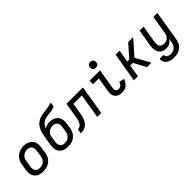

<svg xmlns="http://www.w3.org/2000/svg" viewBox="159 -1909 3282 3282"><g transform="rotate(-45 1800.0 -268.0)"><path d="M254 8Q222 8 191.5 2Q161 -4 135.5 -18.5Q110 -33 91.5 -56Q73 -79 63.5 -108Q54 -137 54 -168.5Q54 -200 59 -231L78 -341Q82 -369 92 -396Q102 -423 119.5 -447Q137 -471 160.5 -489Q184 -507 211 -518.5Q238 -530 266 -535.5Q294 -541 322 -541Q354 -541 384 -533.5Q414 -526 439.5 -511.5Q465 -497 484 -474Q503 -451 512 -422.5Q521 -394 521 -362Q521 -330 516 -299L498 -189Q493 -161 483 -134Q473 -107 456 -83.5Q439 -60 415 -41.5Q391 -23 364 -11.5Q337 0 309 4Q281 8 254 8ZM255 -76Q273 -76 290 -79Q307 -82 323.5 -89.5Q340 -97 354.5 -109.5Q369 -122 379 -137Q389 -152 394.5 -169Q400 -186 403 -203L421 -313Q424 -331 424.5 -349Q425 -367 421 -383.5Q417 -400 408 -414.5Q399 -429 384.5 -438Q370 -447 353 -450.5Q336 -454 318 -454Q300 -454 283 -451Q266 -448 250 -440Q234 -432 220 -420Q206 -408 196 -393Q186 -378 180.5 -361Q175 -344 172 -327L154 -217Q151 -200 150.5 -182Q150 -164 154 -147.5Q158 -131 167 -116.5Q176 -102 189.5 -92.5Q203 -83 220.5 -79.5Q238 -76 255 -76Z M854 8Q822 8 791.5 2Q761 -4 735.5 -18.5Q710 -33 691.5 -56Q673 -79 663.5 -108Q654 -137 654 -168.5Q654 -200 659 -231L674 -320Q675 -328 676.5 -336.5Q678 -345 680 -353Q685 -387 691.5 -421Q698 -455 708 -488.5Q718 -522 734.5 -554.5Q751 -587 775.5 -613.5Q800 -640 832.5 -658Q865 -676 899.5 -685Q934 -694 968 -698Q1002 -702 1037 -706.5Q1072 -711 1106.5 -718Q1141 -725 1174 -735L1160 -651Q1135 -641 1109 -634.5Q1083 -628 1057.5 -624Q1032 -620 1006 -618.5Q980 -617 953.5 -612Q927 -607 902 -596.5Q877 -586 856.5 -567.5Q836 -549 822 -525Q808 -501 800 -476Q813 -487 828 -495.5Q843 -504 859 -508.5Q875 -513 891 -515Q907 -517 923 -517Q954 -517 984 -510.5Q1014 -504 1039 -489Q1064 -474 1082 -451Q1100 -428 1108.5 -399.5Q1117 -371 1117 -340Q1117 -309 1112 -278L1098 -189Q1093 -161 1083 -134Q1073 -107 1056 -83.5Q1039 -60 1015 -41.5Q991 -23 964 -11.5Q937 0 909 4Q881 8 854 8ZM855 -76Q873 -76 890 -79Q907 -82 923.5 -89.5Q940 -97 954.5 -109.5Q969 -122 979 -137Q989 -152 994.5 -169Q1000 -186 1003 -203L1018 -292Q1021 -309 1021.5 -327Q1022 -345 1018 -361.5Q1014 -378 1005 -392.5Q996 -407 982 -416.5Q968 -426 951 -429.5Q934 -433 916 -433Q899 -433 882.5 -430.5Q866 -428 850 -421Q834 -414 819.5 -402.5Q805 -391 794.5 -376.5Q784 -362 778 -346Q772 -330 770 -313L754 -217Q751 -200 750.5 -182Q750 -164 754 -147.5Q758 -131 767 -116.5Q776 -102 789.5 -92.5Q803 -83 820.5 -79.5Q838 -76 855 -76Z M1165 0 1179 -84Q1194 -84 1209.5 -88Q1225 -92 1238 -102Q1251 -112 1260.5 -125.5Q1270 -139 1277 -153.5Q1284 -168 1288 -183Q1292 -198 1295.5 -213Q1299 -228 1301.5 -243.5Q1304 -259 1307 -274Q1307 -274 1307 -275Q1307 -276 1307 -276V-279Q1308 -280 1308 -281Q1308 -282 1308 -283L1349 -530H1746L1658 0H1562L1635 -446H1432L1403 -270Q1399 -246 1394.5 -221.5Q1390 -197 1383 -173Q1376 -149 1366 -125.5Q1356 -102 1341 -81Q1326 -60 1305.5 -42.5Q1285 -25 1262 -15Q1239 -5 1214 -2.5Q1189 0 1165 0Z M2161 8Q2136 8 2111 3.5Q2086 -1 2065.5 -13Q2045 -25 2030 -43.5Q2015 -62 2007.5 -85Q2000 -108 2000 -133.5Q2000 -159 2004 -185L2047 -446H1908V-530H2158L2099 -171Q2096 -154 2096.5 -136.5Q2097 -119 2105 -104.5Q2113 -90 2128.5 -83Q2144 -76 2161 -76Q2177 -76 2193 -82.5Q2209 -89 2221 -101Q2233 -113 2241 -128Q2249 -143 2253 -159L2346 -136Q2336 -106 2319 -78.5Q2302 -51 2277 -30.5Q2252 -10 2221.5 -1Q2191 8 2161 8ZM2141 -611Q2125 -611 2109.5 -616.5Q2094 -622 2084.5 -634.5Q2075 -647 2072.5 -663.5Q2070 -680 2073 -697Q2075 -708 2081 -719Q2087 -730 2097 -737Q2107 -744 2118.5 -746.5Q2130 -749 2141 -749Q2158 -749 2173 -743.5Q2188 -738 2197.5 -725.5Q2207 -713 2209.5 -696.5Q2212 -680 2209 -663Q2208 -652 2202 -641Q2196 -630 2186 -623Q2176 -616 2164.5 -613.5Q2153 -611 2141 -611Z M2448 0 2536 -530H2632L2595 -307H2644L2840 -530H2961L2786 -332L2727 -265L2873 0H2767L2645 -223H2581L2545 0Z M3218 213Q3192 213 3167 210Q3142 207 3118.5 199.5Q3095 192 3074.5 178.5Q3054 165 3040.5 145.5Q3027 126 3021 101.5Q3015 77 3019 51H3114Q3113 64 3116 76.5Q3119 89 3127 98Q3135 107 3145.5 113Q3156 119 3168 123Q3180 127 3192.5 128Q3205 129 3218 129Q3235 129 3252 126Q3269 123 3285 115Q3301 107 3314.5 94.5Q3328 82 3338 67Q3348 52 3353 35.5Q3358 19 3361 2L3374 -75Q3362 -56 3346 -39.5Q3330 -23 3310.5 -11.5Q3291 0 3269 4Q3247 8 3226 8Q3198 8 3170 0.5Q3142 -7 3120.5 -23.5Q3099 -40 3085.5 -64.5Q3072 -89 3066.5 -116Q3061 -143 3062 -172.5Q3063 -202 3067 -231L3117 -530H3214L3162 -217Q3159 -200 3158.5 -182.5Q3158 -165 3161 -149Q3164 -133 3172 -118.5Q3180 -104 3193 -94Q3206 -84 3222.5 -80Q3239 -76 3256 -76Q3272 -76 3288 -78.5Q3304 -81 3319 -88Q3334 -95 3347.5 -106Q3361 -117 3370.5 -131Q3380 -145 3385.5 -160.5Q3391 -176 3393 -192L3449 -530H3546L3456 16Q3451 43 3441.5 69.5Q3432 96 3415.5 120Q3399 144 3376 162.5Q3353 181 3326.5 192.5Q3300 204 3272.5 208.5Q3245 213 3218 213Z"/></g></svg>

Font: Iosevka Curly Medium Extended
Style: Italic
Weight: 500
Width: 7
Italic angle: -9°
Monospace: yes
Designer: Belleve Invis
Foundry: Belleve Invis
Version: Version 11.1.0; ttfautohint (v1.8.3)